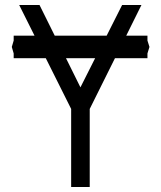

<svg xmlns="http://www.w3.org/2000/svg" viewBox="-20 -745 640 765"><path d="M263.5 -311 162.5 -513H34.5V-532L27 -558L34.5 -583.5V-603H117.5L56.5 -725H137.5L198 -603H405L466.5 -725H543.5L483 -603H567.5V-583.5L575.5 -558L567.5 -532V-513H438L337.5 -311V0H263.5ZM300.5 -397 359 -513H243Z"/></svg>

Font: JuliaMono Light
Style: Regular
Weight: 300
Monospace: yes
Designer: cormullion
Foundry: corm
Version: Version 0.054; ttfautohint (v1.8.4)